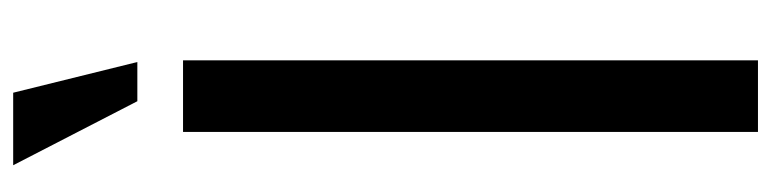

<svg xmlns="http://www.w3.org/2000/svg" viewBox="-453 -700 1153 287"><g transform="rotate(-90 123.5 -556.5)"><path d="M69.8 0V-859.4H176.8V0ZM115.7 -927.7 20 -1113.3H128.4L174.3 -927.7Z"/></g></svg>

Font: Antonio Medium
Style: Regular
Weight: 500
Designer: Vernon Adams
Foundry: Vernon Adams
Version: Version 1.002